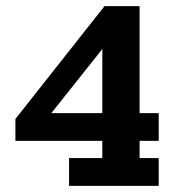

<svg xmlns="http://www.w3.org/2000/svg" viewBox="-20 -603 580 623"><path d="M204 0V-90H312V-146H30V-217L319 -583H433V-236H495V-146H433V-90H495V0ZM122 -205 94 -236H312V-502L347 -488Z"/></svg>

Font: Rokkitt
Style: Bold
Weight: 700
Designer: Vernon Adams
Foundry: Vernon Adams
Version: Version 3.103